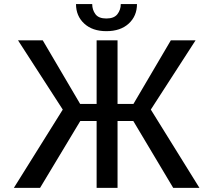

<svg xmlns="http://www.w3.org/2000/svg" viewBox="-20 -906 1029 926"><path d="M815.3 0 622.9 -322.4H546.9V0H446V-322.4H367.2L173.3 0H46.9L282.7 -377.5L66.8 -711.6H186.1L366.5 -404.8H446V-711.6H546.9V-404.8H623.6L804 -711.6H923.3L707.4 -377.5L941.8 0ZM562.5 -886.4H640.6Q640.6 -828.8 600.9 -792.3Q561.1 -755.7 492.9 -755.7Q425.8 -755.7 386.2 -792.3Q346.6 -828.8 346.6 -886.4H424.7Q424.7 -858.7 440.2 -837.7Q455.6 -816.8 492.9 -816.8Q530.2 -816.8 546.3 -837.7Q562.5 -858.7 562.5 -886.4Z"/></svg>

Font: Interface
Style: Regular
Weight: 400
Designer: Rasmus Andersson
Foundry: rsms
Version: Version 1.8